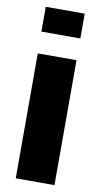

<svg xmlns="http://www.w3.org/2000/svg" viewBox="-90 -834 456 875"><g transform="rotate(10 138.0 -396.5)"><path d="M48.3 -678.7V-793.5H228.5V-678.7ZM49.3 0V-578.1H228.5V0Z"/></g></svg>

Font: Oswald
Style: Heavy
Weight: 800
Designer: Vernon Adams
Foundry: Vernon Adams
Version: 3.0; ttfautohint (v0.95) -l 8 -r 50 -G 200 -x 0 -w "G" -W -c